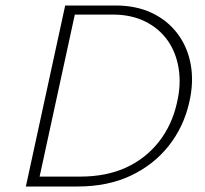

<svg xmlns="http://www.w3.org/2000/svg" viewBox="-20 -678 746 698"><path d="M74 0 217 -658H400Q475 -658 532 -631Q589 -604 625.5 -555.5Q662 -507 673.5 -443Q685 -379 668 -306Q648 -217 593.5 -148Q539 -79 455.5 -39.5Q372 0 262 0ZM124 -36H271Q367 -36 438.5 -69Q510 -102 557.5 -162.5Q605 -223 623 -303Q639 -370 629.5 -429Q620 -488 589 -531.5Q558 -575 507.5 -600Q457 -625 390 -625H252Z"/></svg>

Font: Ysabeau ExtraLight
Style: Italic
Weight: 250
Italic angle: -12°
Version: Version 2.000;gftools[0.9.27.dev2+g8671c4b]